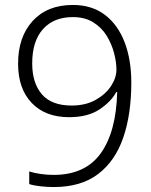

<svg xmlns="http://www.w3.org/2000/svg" viewBox="-20 -744 611 775"><path d="M510 -411Q510 -283 477.5 -188.5Q445 -94 376 -41.5Q307 11 197 11Q172 11 144 8Q116 5 98 -1V-52Q116 -46 142.5 -42Q169 -38 196 -38Q324 -38 386.5 -125Q449 -212 453 -372H449Q428 -333 381 -302Q334 -271 259 -271Q163 -271 108 -328.5Q53 -386 53 -487Q53 -595 112 -659.5Q171 -724 274 -724Q351 -724 403.5 -684Q456 -644 483 -573.5Q510 -503 510 -411ZM274 -675Q197 -675 153.5 -626.5Q110 -578 110 -488Q110 -409 149 -363.5Q188 -318 269 -318Q325 -318 365.5 -340.5Q406 -363 428 -396.5Q450 -430 450 -463Q450 -493 440.5 -529.5Q431 -566 411 -599Q391 -632 357 -653.5Q323 -675 274 -675Z"/></svg>

Font: Noto Sans Canadian Aboriginal Light
Style: Regular
Weight: 300
Designer: Monotype Design Team, Typotheque's Kevin King
Foundry: Monotype Imaging Inc.
Version: Version 2.004; ttfautohint (v1.8.4.7-5d5b)